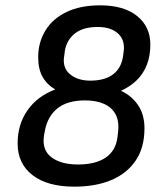

<svg xmlns="http://www.w3.org/2000/svg" viewBox="-20 -687 610 719"><path d="M258 12Q158 12 102 -31Q46 -74 46 -150Q46 -221 83 -274Q120 -327 187 -352Q156 -370 139.5 -399Q123 -428 123 -473Q123 -528 150 -572.5Q177 -617 229 -642Q281 -667 355 -667Q444 -667 493.5 -627Q543 -587 543 -520Q543 -478 530 -444.5Q517 -411 492.5 -387Q468 -363 433 -347Q474 -328 497.5 -292.5Q521 -257 521 -207Q521 -134 488 -85.5Q455 -37 396.5 -12.5Q338 12 258 12ZM272 -71Q338 -71 376 -97Q414 -123 420 -174L422 -190Q427 -232 413 -258.5Q399 -285 369.5 -298Q340 -311 299 -311Q232 -311 195 -281Q158 -251 148 -197L145 -181Q136 -126 172 -98.5Q208 -71 272 -71ZM318 -385Q373 -385 404 -409Q435 -433 441 -478L443 -493Q449 -537 422 -561.5Q395 -586 346 -586Q292 -586 261.5 -562.5Q231 -539 223 -498L221 -481Q212 -435 241 -410Q270 -385 318 -385Z"/></svg>

Font: Sofia Sans SemiBold
Style: Italic
Weight: 600
Italic angle: -9°
Designer: Botio Nikoltchev, Ani Petrova
Foundry: lettersoup
Version: Version 4.100-B